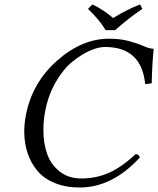

<svg xmlns="http://www.w3.org/2000/svg" viewBox="-20 -832 710 862"><path d="M337.9 9.8Q274.4 9.8 225.6 -10.3Q176.8 -30.3 147.5 -65.7Q118.2 -101.1 103.5 -145.5Q88.9 -189.9 88.9 -241.2Q88.9 -277.8 96.2 -314.9Q124 -460 235.6 -559.1Q347.2 -658.2 469.2 -658.2Q520 -658.2 558.6 -647.7Q597.2 -637.2 623.5 -625.5Q649.9 -613.8 669.9 -612.8Q663.1 -546.9 661.1 -458L631.8 -454.1Q615.7 -621.1 451.2 -621.1Q420.4 -621.1 382.3 -604Q344.2 -586.9 304.2 -554.4Q264.2 -522 230.5 -463.9Q196.8 -405.8 183.1 -334Q174.8 -291.5 174.8 -249.5Q174.8 -188.5 191.7 -140.9Q208.5 -93.3 247.8 -62Q287.1 -30.8 345.2 -30.8Q412.1 -30.8 469.5 -56.4Q526.9 -82 588.9 -140.1Q603 -140.1 607.9 -125Q483.9 9.8 337.9 9.8ZM454.1 -696.8Q428.2 -741.7 375 -792L395 -812Q446.8 -787.1 487.8 -751Q550.8 -790 608.9 -812L619.1 -792Q559.1 -752 497.1 -696.8Z"/></svg>

Font: Linux Libertine
Style: Italic
Weight: 400
Italic angle: -12°
Designer: Philipp H. Poll
Foundry: Philipp H. Poll
Version: Version 5.1.6 ; ttfautohint (v0.9)